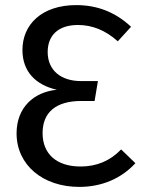

<svg xmlns="http://www.w3.org/2000/svg" viewBox="-20 -721 561 753"><path d="M279 -701C144 -701 68 -625 68 -525C68 -441 119 -388 203 -369C112 -360 45 -299 45 -198C45 -74 148 12 291 12C378 12 455 -20 511 -81L455 -135C412 -90 359 -68 296 -68C201 -68 147 -118 147 -199C147 -280 199 -325 299 -325H351L364 -403H298C218 -403 167 -446 167 -517C167 -580 206 -623 286 -623C342 -623 394 -602 442 -559L494 -616C433 -673 362 -701 279 -701Z"/></svg>

Font: Fira Sans
Style: Regular
Weight: 400
Designer: Carrois Corporate & Edenspiekermann AG
Foundry: Carrois Corporate GbR & Edenspiekermann AG
Version: Version 4.203